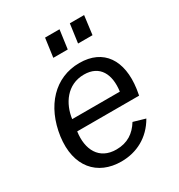

<svg xmlns="http://www.w3.org/2000/svg" viewBox="-173 -840 902 967"><g transform="rotate(-30 277.5 -356.5)"><path d="M315 -723H231L216 -614H300ZM458 -723H375L360 -614H444ZM135 -233H495L501 -268C523 -425 456 -526 316 -526C173 -526 72 -417 49 -253C27 -88 114 10 253 10C342 10 421 -31 469 -115L400 -135C369 -85 326 -55 261 -55C161 -55 121 -134 135 -233ZM144 -299C155 -382 208 -464 307 -464C399 -464 434 -394 421 -299Z"/></g></svg>

Font: United Sans
Style: Italic
Weight: 400
Italic angle: -8°
Designer: Pablo Impallari, Rodrigo Fuenzalida (Modified by Dan O. Williams)
Version: Version 1.000;PS 001.000;hotconv 1.0.88;makeotf.lib2.5.64775